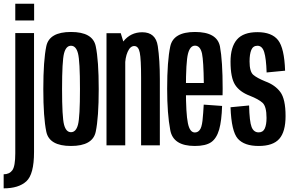

<svg xmlns="http://www.w3.org/2000/svg" viewBox="-48 -775 1564 1024"><path d="M-28.5 229.5Q51.5 229.5 92.5 192Q133.5 154.5 133.5 36V-598.5H33.5V42.5Q33.5 111.5 17.8 133Q2 154.5 -28.5 154.5ZM33.5 -755V-666H134V-755Z M330.5 3.5Q446.5 3.5 462.5 -72.2Q478.5 -148 478.5 -300Q478.5 -453 462.5 -528.8Q446.5 -604.5 330.5 -604.5Q215 -604.5 199 -528.8Q183 -453 183 -300Q183 -148 199 -72.2Q215 3.5 330.5 3.5ZM330.5 -70Q304 -70 293.5 -110.5Q283 -151 283 -300Q283 -449.5 293.5 -490.2Q304 -531 330.5 -531Q357.5 -531 368 -490.2Q378.5 -449.5 378.5 -300Q378.5 -151 368 -110.5Q357.5 -70 330.5 -70Z M520 0H620V-520L596 -598H520ZM704.5 0H804.5V-352.5Q804.5 -455.5 793.5 -529.2Q782.5 -603 710.5 -603Q648.5 -603 609.8 -554Q571 -505 571 -436.5L619 -421.5Q619 -467.5 632.8 -498.5Q646.5 -529.5 668 -529.5Q690.5 -529.5 697.5 -494.2Q704.5 -459 704.5 -359.5Z M991 3.5V-68.5Q964 -68.5 954 -118.5Q943.5 -168 943.5 -301Q943.5 -445 954.5 -488Q965.5 -531.5 992 -531.5Q1020 -531.5 1029.5 -489Q1037.5 -449 1039 -332.5H933.5V-267H1139Q1139.5 -283.5 1139.5 -301Q1139.5 -450.5 1125 -528Q1109 -604.5 992 -604.5Q876 -604.5 860 -527Q843.5 -449.5 843.5 -301.5Q843.5 -168 860 -81.5Q875 3.5 991 3.5ZM991 -68.5V3.5Q1048.5 3.5 1078 -16.5Q1107 -36.5 1121 -84.5Q1134 -131 1136.5 -210L1038.5 -217Q1036 -170 1032 -131.5Q1027.5 -93.5 1016.5 -81Q1006.5 -68.5 991 -68.5Z M1331.5 3.5Q1408 3.5 1441.5 -34.5Q1475 -72.5 1475 -156Q1475 -246.5 1447.2 -284Q1419.5 -321.5 1368 -340.5Q1322.5 -359 1302.8 -376Q1283 -393 1283 -447.5Q1283 -486 1292.2 -508.5Q1301.5 -531 1325 -531Q1350.5 -531 1361 -497.2Q1371.5 -463.5 1374 -388.5L1472.5 -398Q1468.5 -518.5 1435 -561Q1401.5 -603.5 1325 -603.5Q1249.5 -603.5 1215.5 -563.8Q1181.5 -524 1181.5 -446.5Q1181.5 -360.5 1205.8 -322.8Q1230 -285 1284 -264.5Q1331 -246 1352.2 -226.8Q1373.5 -207.5 1373.5 -146Q1373.5 -110.5 1364.2 -89.8Q1355 -69 1331.5 -69Q1305 -69 1293.8 -97.8Q1282.5 -126.5 1280.5 -212.5L1181.5 -203Q1186 -74 1220.5 -35.2Q1255 3.5 1331.5 3.5Z"/></svg>

Font: Anybody ExtraCondensed Medium
Style: Regular
Weight: 500
Width: 2
Version: Version 1.113;gftools[0.9.25]